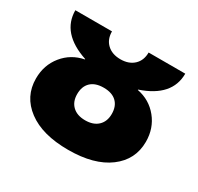

<svg xmlns="http://www.w3.org/2000/svg" viewBox="-119 -663 844 817"><g transform="rotate(30 303.0 -255.0)"><path d="M393 -520H573Q573 -408 433 -361V-359Q495 -347 534 -299Q573 -251 573 -185Q573 -97 501.5 -43.5Q430 10 303 10Q176 10 104.5 -43.5Q33 -97 33 -185Q33 -251 72 -299Q111 -347 173 -359V-361Q33 -408 33 -520H213Q213 -481 237.5 -458Q262 -435 303 -435Q344 -435 368.5 -458Q393 -481 393 -520ZM218 -215Q218 -178 240.5 -156.5Q263 -135 303 -135Q343 -135 365.5 -156.5Q388 -178 388 -215Q388 -253 366 -274Q344 -295 303 -295Q262 -295 240 -274Q218 -253 218 -215Z"/></g></svg>

Font: M PLUS 1p Black
Style: Regular
Weight: 900
Version: Version 1.061